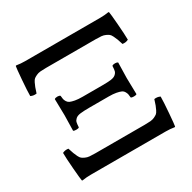

<svg xmlns="http://www.w3.org/2000/svg" viewBox="-147 -795 942 944"><g transform="rotate(-30 324.0 -322.5)"><path d="M534.2 0H109.9Q84 0 61 3.9Q57.1 3.9 57.1 1Q55.2 -6.3 50 -69.3Q44.9 -132.3 44.9 -161.1Q60.1 -168.9 78.1 -166Q85 -144.5 88.4 -135.3Q91.8 -126 97.9 -113.5Q104 -101.1 109.9 -96.7Q115.7 -92.3 126 -87.4Q136.2 -82.5 149.2 -81.3Q162.1 -80.1 181.2 -80.1H462.9Q481.9 -80.1 494.9 -81.3Q507.8 -82.5 518.1 -87.4Q528.3 -92.3 534.2 -96.7Q540 -101.1 546.1 -113.5Q552.2 -126 555.7 -135.3Q559.1 -144.5 565.9 -166Q584 -168.9 599.1 -161.1Q599.1 -133.3 594 -69.8Q588.9 -6.3 586.9 1Q586.9 3.9 583 3.9Q560.1 0 534.2 0ZM109.9 -645H534.2Q560.1 -645 583 -648.9Q586.9 -648.9 586.9 -646Q588.9 -638.7 594 -575.7Q599.1 -512.7 599.1 -483.9Q584 -476.1 565.9 -479Q559.1 -500.5 555.7 -509.8Q552.2 -519 546.1 -531.5Q540 -543.9 534.2 -548.3Q528.3 -552.7 518.1 -557.6Q507.8 -562.5 494.9 -563.7Q481.9 -564.9 462.9 -564.9H181.2Q162.1 -564.9 149.2 -563.7Q136.2 -562.5 126 -557.6Q115.7 -552.7 109.9 -548.3Q104 -543.9 97.9 -531.5Q91.8 -519 88.4 -509.8Q85 -500.5 78.1 -479Q60.1 -476.1 44.9 -483.9Q44.9 -511.7 50 -575.2Q55.2 -638.7 57.1 -646Q57.1 -648.9 61 -648.9Q84 -645 109.9 -645ZM266.1 -352.1H377.9Q410.2 -352.1 428 -354.5Q445.8 -356.9 454.8 -365Q463.9 -373 466.1 -382.1Q468.3 -391.1 469.2 -410.2Q474.1 -415 485.8 -415Q497.1 -415 502 -410.2Q500 -350.6 500 -323.2Q500 -301.3 502 -231Q498 -227.1 485.8 -227.1Q473.1 -227.1 469.2 -231Q468.3 -243.7 466.8 -250.5Q465.3 -257.3 460.2 -265.9Q455.1 -274.4 445.8 -278.6Q436.5 -282.7 419.7 -285.9Q402.8 -289.1 377.9 -289.1H266.1Q233.9 -289.1 216.1 -286.6Q198.2 -284.2 189.2 -276.1Q180.2 -268.1 178 -259Q175.8 -250 174.8 -231Q170.9 -227.1 159.2 -227.1Q146 -227.1 142.1 -231Q144 -290.5 144 -317.9Q144 -339.8 142.1 -410.2Q147 -415 159.2 -415Q169.9 -415 174.8 -410.2Q175.8 -397.5 177.2 -390.6Q178.7 -383.8 183.8 -375.2Q189 -366.7 198.2 -362.5Q207.5 -358.4 224.4 -355.2Q241.2 -352.1 266.1 -352.1Z"/></g></svg>

Font: Common Serif Medium
Style: Regular
Weight: 500
Designer: Philipp H. Poll, Khaled Hosny
Foundry: Stefan Peev, Context Ltd.
Version: Version 1.026